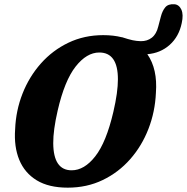

<svg xmlns="http://www.w3.org/2000/svg" viewBox="-20 -876 883 907"><path d="M467.5 -710Q516 -710 555.5 -700V-700.5Q587.5 -690 606.2 -686Q625 -682 644.5 -681.5Q675.5 -681 697.2 -698Q719 -715 727.5 -750.5L740 -798Q747 -825 760.8 -841.5Q774.5 -858 804 -856Q826 -854 836.8 -830.5Q847.5 -807 838.5 -767Q825.5 -703.5 781.8 -664.2Q738 -625 676 -620Q725 -550 716.5 -437Q712.5 -347.5 681.2 -267Q650 -186.5 595 -124Q540 -61.5 465.2 -25.5Q390.5 10.5 300 10.5Q210.5 10.5 153.5 -24.2Q96.5 -59 71 -121Q45.5 -183 51.5 -265.5Q55 -354 86.5 -434Q118 -514 173.2 -576.2Q228.5 -638.5 303.2 -674.2Q378 -710 467.5 -710ZM318.5 -71.5Q378.5 -71.5 430.2 -137.8Q482 -204 515.5 -347.5Q526.5 -395 531.8 -433.2Q537 -471.5 537 -501.5Q537 -628 449 -628Q389.5 -628 337.2 -561.5Q285 -495 252.5 -354Q231 -261 231.5 -199Q232.5 -71.5 318.5 -71.5Z"/></svg>

Font: Fraunces 144pt S100
Style: Bold Italic
Weight: 700
Italic angle: -16°
Version: Version 1.000; ttfautohint (v1.8.3)